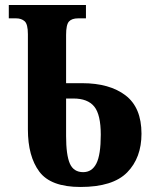

<svg xmlns="http://www.w3.org/2000/svg" viewBox="-20 -734 619 764"><path d="M300 10Q429 10 486 -48Q543 -106 543 -202Q543 -306 479.5 -354.5Q416 -403 307 -403H243V-595Q243 -636 254.5 -648.5Q266 -661 291 -661H322V-714H15V-661H44Q65 -661 78 -649.5Q91 -638 91 -598V-219Q91 -112 136.5 -51Q182 10 300 10ZM311 -49Q273 -49 258 -83Q243 -117 243 -193V-342H272Q329 -342 355 -310Q381 -278 381 -198Q381 -118 363.5 -83.5Q346 -49 311 -49Z"/></svg>

Font: Noto Serif ExtraCondensed Extra
Style: Regular
Weight: 800
Width: 3
Designer: Monotype Design Team
Foundry: Monotype Imaging Inc.
Version: Version 1.002